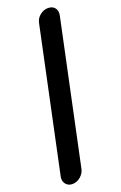

<svg xmlns="http://www.w3.org/2000/svg" viewBox="-170 -827 624 991"><g transform="rotate(-20 141.5 -331.5)"><path d="M167 -723Q172 -748 192.5 -764Q213 -780 236 -780Q261 -780 273.5 -764Q286 -748 281 -723L115 60Q110 83 90 100Q70 117 45 117Q22 117 9 100Q-4 83 1 60Z"/></g></svg>

Font: VDS
Style: Bold Italic
Weight: 700
Designer: artmaker
Foundry: artmaker
Version: Version 1.000 2009 initial release